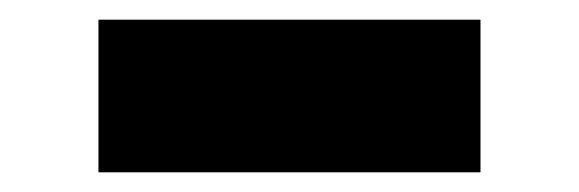

<svg xmlns="http://www.w3.org/2000/svg" viewBox="-20 -368 588 195"><path d="M80 -193V-348H468V-193Z"/></svg>

Font: Nunito Sans 10pt Expanded Black
Style: Regular
Weight: 900
Width: 7
Designer: Vernon Adams
Foundry: Vernon Adams
Version: Version 3.101;gftools[0.9.27]